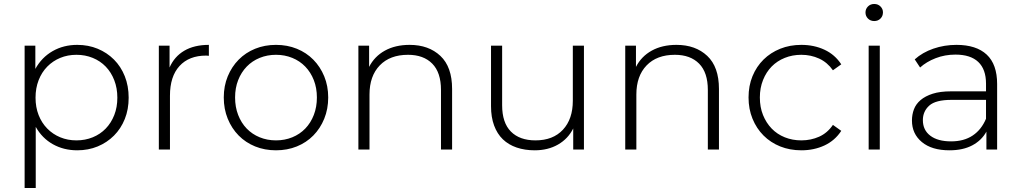

<svg xmlns="http://www.w3.org/2000/svg" viewBox="-20 -753 5140 967"><path d="M365 -46Q409 -46 447 -61.5Q485 -77 512.5 -105.5Q540 -134 555.5 -173.5Q571 -213 571 -261Q571 -309 555.5 -349Q540 -389 512.5 -417.5Q485 -446 447 -461.5Q409 -477 365 -477Q321 -477 283.5 -461.5Q246 -446 218 -417.5Q190 -389 174.5 -349Q159 -309 159 -261Q159 -213 174.5 -173.5Q190 -134 218 -105.5Q246 -77 283.5 -61.5Q321 -46 365 -46ZM160 194H104V-523H158V-406Q190 -464 245 -495.5Q300 -527 369 -527Q425 -527 472 -507.5Q519 -488 554 -453Q589 -418 608.5 -369Q628 -320 628 -261Q628 -202 608.5 -153.5Q589 -105 554 -70Q519 -35 472 -15.5Q425 4 369 4Q301 4 246.5 -26.5Q192 -57 160 -114Z M836 0H780V-523H834V-413Q858 -468 908 -497.5Q958 -527 1032 -527V-472Q1027 -473 1018 -473Q932 -473 884 -420.5Q836 -368 836 -271Z M1370 4Q1313 4 1265 -15.5Q1217 -35 1182 -70.5Q1147 -106 1127 -155Q1107 -204 1107 -262Q1107 -320 1127 -368.5Q1147 -417 1182 -452.5Q1217 -488 1265 -507.5Q1313 -527 1370 -527Q1427 -527 1475 -507.5Q1523 -488 1558 -452.5Q1593 -417 1613 -368.5Q1633 -320 1633 -262Q1633 -204 1613 -155Q1593 -106 1558 -70.5Q1523 -35 1475 -15.5Q1427 4 1370 4ZM1370 -46Q1414 -46 1452 -61.5Q1490 -77 1517.5 -105.5Q1545 -134 1560.5 -174Q1576 -214 1576 -262Q1576 -310 1560.5 -349.5Q1545 -389 1517.5 -417.5Q1490 -446 1452 -461.5Q1414 -477 1370 -477Q1326 -477 1288 -461.5Q1250 -446 1222.5 -417.5Q1195 -389 1179.5 -349.5Q1164 -310 1164 -262Q1164 -214 1179.5 -174Q1195 -134 1222.5 -105.5Q1250 -77 1288 -61.5Q1326 -46 1370 -46Z M2043 -527Q2139 -527 2198 -471.5Q2257 -416 2257 -305V0H2201V-300Q2201 -388 2157 -432.5Q2113 -477 2035 -477Q1944 -477 1892.5 -423.5Q1841 -370 1841 -277V0H1785V-523H1839V-416Q1866 -469 1918.5 -498Q1971 -527 2043 -527Z M2673 4Q2623 4 2582 -10Q2541 -24 2512.5 -51.5Q2484 -79 2468.5 -121Q2453 -163 2453 -218V-523H2509V-223Q2509 -135 2553 -90.5Q2597 -46 2677 -46Q2765 -46 2815 -99.5Q2865 -153 2865 -246V-523H2921V0H2867V-106Q2841 -54 2790.5 -25Q2740 4 2673 4Z M3387 -527Q3483 -527 3542 -471.5Q3601 -416 3601 -305V0H3545V-300Q3545 -388 3501 -432.5Q3457 -477 3379 -477Q3288 -477 3236.5 -423.5Q3185 -370 3185 -277V0H3129V-523H3183V-416Q3210 -469 3262.5 -498Q3315 -527 3387 -527Z M4016 4Q3958 4 3909.5 -15.5Q3861 -35 3825.5 -70.5Q3790 -106 3770 -155Q3750 -204 3750 -262Q3750 -321 3770 -369.5Q3790 -418 3825.5 -453Q3861 -488 3909.5 -507.5Q3958 -527 4016 -527Q4080 -527 4132.5 -502.5Q4185 -478 4217 -429L4175 -399Q4147 -439 4105.5 -458Q4064 -477 4016 -477Q3971 -477 3932.5 -461.5Q3894 -446 3866.5 -418Q3839 -390 3823 -350Q3807 -310 3807 -262Q3807 -213 3823 -173.5Q3839 -134 3866.5 -105.5Q3894 -77 3932.5 -61.5Q3971 -46 4016 -46Q4064 -46 4105.5 -64.5Q4147 -83 4175 -124L4217 -94Q4185 -45 4132.5 -20.5Q4080 4 4016 4Z M4355 0V-523H4411V0ZM4383 -647Q4364 -647 4351.5 -659.5Q4339 -672 4339 -690Q4339 -708 4351.5 -720.5Q4364 -733 4383 -733Q4402 -733 4414.5 -720.5Q4427 -708 4427 -691Q4427 -672 4414.5 -659.5Q4402 -647 4383 -647Z M4946 -250H4772Q4692 -250 4660 -221Q4628 -192 4628 -148Q4628 -98 4665.5 -69.5Q4703 -41 4770 -41Q4835 -41 4879 -70.5Q4923 -100 4946 -155ZM4762 4Q4673 4 4623 -37.5Q4573 -79 4573 -146Q4573 -176 4583 -202.5Q4593 -229 4616.5 -249Q4640 -269 4677.5 -281Q4715 -293 4770 -293H4946V-332Q4946 -404 4907 -441Q4868 -478 4792 -478Q4739 -478 4692.5 -460Q4646 -442 4614 -413L4587 -454Q4626 -489 4681 -508Q4736 -527 4797 -527Q4897 -527 4949.5 -478Q5002 -429 5002 -330V0H4948V-90Q4924 -46 4877 -21Q4830 4 4762 4Z"/></svg>

Font: Montserrat-Alt1 Light
Style: Regular
Weight: 300
Designer: Differentunic
Foundry: Differentunic
Version: Version 7.222